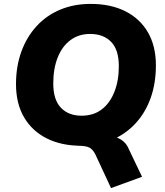

<svg xmlns="http://www.w3.org/2000/svg" viewBox="-20 -736 847 984"><path d="M549 228 469 56Q457 31 439 21Q421 11 380 11L522 -40Q552 -40 574.5 -32.5Q597 -25 614 -10Q631 5 641 30L708 170ZM396 11Q295 11 220 -26.5Q145 -64 103.5 -134.5Q62 -205 62 -305Q62 -396 89.5 -471.5Q117 -547 167.5 -602Q218 -657 288.5 -686.5Q359 -716 445 -716Q547 -716 622 -678.5Q697 -641 738 -570.5Q779 -500 779 -401Q779 -309 752 -233.5Q725 -158 674 -103Q623 -48 552.5 -18.5Q482 11 396 11ZM398 -143Q459 -143 501 -175Q543 -207 566 -264.5Q589 -322 589 -397Q589 -481 549.5 -521.5Q510 -562 442 -562Q383 -562 340.5 -530Q298 -498 275.5 -441Q253 -384 253 -308Q253 -225 292 -184Q331 -143 398 -143Z"/></svg>

Font: Nunito Sans 12pt Black
Style: Italic
Weight: 900
Italic angle: -9°
Designer: Vernon Adams
Foundry: Vernon Adams
Version: Version 3.101;gftools[0.9.27]